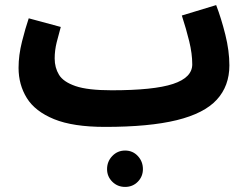

<svg xmlns="http://www.w3.org/2000/svg" viewBox="-20 -478 972 755"><path d="M393 21Q267 21 192.5 -9.5Q118 -40 85.5 -92.5Q53 -145 53 -211Q53 -261 66.5 -314.5Q80 -368 93 -406L219 -372Q211 -344 203 -312Q195 -280 195 -248Q195 -212 212 -184Q229 -156 277 -139.5Q325 -123 419 -123Q585 -123 660.5 -148Q736 -173 736 -225Q736 -267 724 -316Q712 -365 695 -417L830 -458Q850 -406 866 -342Q882 -278 882 -221Q882 -140 832.5 -86Q783 -32 675 -5.5Q567 21 393 21ZM472 257Q442 257 421.5 236.5Q401 216 401 187Q401 157 421.5 135.5Q442 114 472 114Q502 114 522 135.5Q542 157 542 187Q542 216 522 236.5Q502 257 472 257Z"/></svg>

Font: Noto Sans Arabic ExtCond ExtBd
Style: Regular
Weight: 800
Width: 2
Designer: Monotype Design Team, Nadine Chahine, Nizar Qandah and Khaled Hosny
Foundry: Monotype Imaging Inc.
Version: Version 2.012; ttfautohint (v1.8.4.7-5d5b)